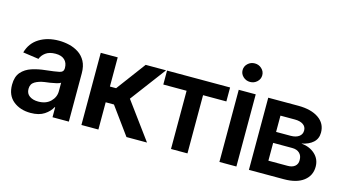

<svg xmlns="http://www.w3.org/2000/svg" viewBox="-85 -1077 2511 1403"><g transform="rotate(15 1170.5 -376.0)"><path d="M204.6 11.2Q126 11.2 73.7 -30.8Q21.5 -72.8 21.5 -153.3Q21.5 -214.8 51.3 -248.8Q81.1 -282.7 128.4 -298.1Q175.8 -313.5 228.5 -318.8Q300.8 -326.7 332 -333.5Q363.3 -340.3 363.3 -368.2V-370.6Q363.3 -410.2 339.6 -432.1Q315.9 -454.1 271.5 -454.1Q224.1 -454.1 196.5 -433.6Q168.9 -413.1 159.2 -385.3L39.6 -402.3Q60.5 -476.6 122.6 -514.6Q184.6 -552.7 270.5 -552.7Q309.6 -552.7 348.9 -543.5Q388.2 -534.2 420.7 -512.9Q453.1 -491.7 472.7 -455.6Q492.2 -419.4 492.2 -365.2V0H368.7V-75.2H364.7Q347.2 -41 307.9 -14.9Q268.6 11.2 204.6 11.2ZM237.3 -83.5Q295.9 -83.5 330.1 -116.9Q364.3 -150.4 364.3 -195.8V-259.8Q356 -253.4 334 -248Q312 -242.7 287.6 -239Q263.2 -235.4 246.1 -233.4Q203.1 -227.1 174.3 -209.7Q145.5 -192.4 145.5 -155.3Q145.5 -119.6 171.4 -101.6Q197.3 -83.5 237.3 -83.5Z M587.4 0V-545.9H715.8V-325.2H762.7L927.2 -545.9H1081.5L879.9 -277.3L1083.5 0H928.2L778.3 -206.1H715.8V0Z M1088.9 -440.4V-545.9H1565.9V-440.4H1389.6V0H1265.1V-440.4Z M1631.3 0V-545.9H1759.8V0ZM1695.8 -622.6Q1665 -622.6 1643.1 -643.1Q1621.1 -663.6 1621.1 -692.4Q1621.1 -721.7 1643.1 -742.2Q1665 -762.7 1695.8 -762.7Q1726.1 -762.7 1748 -742.2Q1770 -721.7 1770 -692.4Q1770 -663.6 1748 -643.1Q1726.1 -622.6 1695.8 -622.6Z M1854.5 0V-545.9H2083.5Q2180.2 -545.4 2236.6 -506.6Q2293 -467.8 2293 -398.9Q2293 -352.5 2261.2 -324Q2229.5 -295.4 2175.3 -285.2Q2238.8 -279.3 2279.3 -242.2Q2319.8 -205.1 2319.8 -147.9Q2319.8 -80.6 2267.3 -40.3Q2214.8 0 2118.7 0ZM1974.6 -319.3H2085.9Q2125 -319.8 2147.5 -336.4Q2169.9 -353 2169.9 -381.8Q2169.9 -410.6 2146.7 -426.5Q2123.5 -442.4 2083.5 -442.4H1974.6ZM1974.6 -101.6H2118.7Q2154.3 -101.1 2174.6 -117.9Q2194.8 -134.8 2194.3 -164.1Q2194.8 -197.8 2174.6 -217Q2154.3 -236.3 2118.7 -236.3H1974.6Z"/></g></svg>

Font: Inter Tight SemiBold
Style: Regular
Weight: 600
Designer: Rasmus Andersson
Foundry: rsms
Version: Version 3.004; ttfautohint (v1.8.4.7-5d5b)